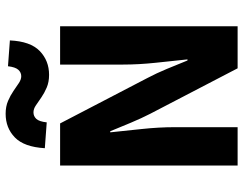

<svg xmlns="http://www.w3.org/2000/svg" viewBox="-114 -778 892 705"><g transform="rotate(-90 332.5 -426.0)"><path d="M76.8 0V-651.8H231.3L398.2 -331Q415.6 -298 431.3 -260.2Q446.9 -222.5 462.4 -184.1H466.4Q460.8 -237.1 454.1 -300.2Q447.4 -363.3 447.4 -420.6V-651.8H588.1V0H433.7L266.8 -320.8Q249.9 -353.8 234 -391.8Q218 -429.8 202.6 -467.7H198.6Q204.2 -414.4 210.8 -351.7Q217.5 -288.9 217.5 -231.1V0ZM409.6 -692.3Q383.1 -692.3 362.7 -701.1Q342.3 -709.9 326.3 -721Q310.3 -732 297.5 -740.8Q284.7 -749.6 271.8 -749.6Q257.8 -749.6 248 -739.2Q238.2 -728.7 235.2 -700.9L140.3 -707.9Q144.8 -783.8 179.7 -817.8Q214.6 -851.8 266.8 -851.8Q293.4 -851.8 313.9 -843Q334.4 -834.2 350.4 -823.1Q366.4 -812.1 379.5 -803.3Q392.6 -794.5 404.7 -794.5Q418.6 -794.5 428.4 -805.4Q438.1 -816.2 441.3 -843.2L536.1 -836.2Q532.7 -761.1 497.3 -726.7Q461.8 -692.3 409.6 -692.3Z"/></g></svg>

Font: Source Sans Variable
Style: Regular
Weight: 200
Designer: Paul D. Hunt
Foundry: Adobe Systems Incorporated
Version: Version 3.006;hotconv 1.0.111;makeotfexe 2.5.65597